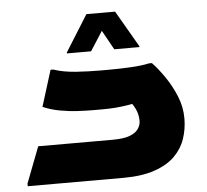

<svg xmlns="http://www.w3.org/2000/svg" viewBox="-50 -747 863 800"><g transform="rotate(-5 381.0 -346.5)"><path d="M34 -11 92 -162H403Q449 -162 474.5 -171.5Q500 -181 511 -197Q522 -213 522 -231Q522 -259 510 -282.5Q498 -306 485 -320L563 -318Q518 -307 486 -301.5Q454 -296 427.5 -294Q401 -292 372 -292H332Q305 -292 268 -294Q231 -296 193.5 -303Q156 -310 124 -324L171 -475H182Q224 -461 276 -457.5Q328 -454 377 -454H409Q458 -454 505 -456.5Q552 -459 582 -466H594Q619 -440 645.5 -401.5Q672 -363 690.5 -318Q709 -273 709 -225Q709 -181 695.5 -140.5Q682 -100 650.5 -68.5Q619 -37 565.5 -18.5Q512 0 434 0H34ZM443 -537 398 -618 346 -537H245V-541L340 -693H460L548 -541V-537Z"/></g></svg>

Font: Kufam ExtraBold
Style: Italic
Weight: 800
Italic angle: -11°
Designer: Artur Schmal
Foundry: Original Type
Version: Version 1.301; ttfautohint (v1.8.3)